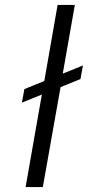

<svg xmlns="http://www.w3.org/2000/svg" viewBox="-20 -760 357 780"><path d="M307 -439 226 -406 154 0H84L150 -376L69 -343L79 -398L160 -431L214 -740H284L235 -461L317 -494Z"/></svg>

Font: Fz Poppins Light
Style: Italic
Weight: 300
Italic angle: -10°
Designer: Ninad Kale (Devanagari), Jonny Pinhorn (Latin)
Foundry: Indian Type Foundry
Version: Vit hóa bi Vntype.Com & FontZin.Com